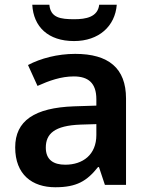

<svg xmlns="http://www.w3.org/2000/svg" viewBox="-20 -779 628 809"><path d="M472 -759H398C392 -707 342 -698 293 -698C235 -698 193 -704 188 -759H116C121 -666 183 -606 292 -606C397 -606 465 -669 472 -759ZM297 -552C222 -552 151 -533 98 -505L138 -417C187 -439 237 -457 291 -457C351 -457 386 -430 386 -361V-334L292 -331C125 -325 44 -270 44 -158C44 -43 116 10 213 10C303 10 346 -16 393 -75H397L422 0H511V-364C511 -492 437 -552 297 -552ZM320 -254 386 -256V-210C386 -127 329 -85 255 -85C206 -85 173 -105 173 -157C173 -215 209 -250 320 -254Z"/></svg>

Font: Noto Sans Telugu SemiBold
Style: Regular
Weight: 600
Designer: Jelle Bosma - Monotype Design Team
Foundry: Monotype Imaging Inc.
Version: Version 2.005